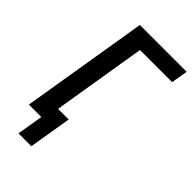

<svg xmlns="http://www.w3.org/2000/svg" viewBox="-266 -815 1047 1047"><g transform="rotate(45 257.0 -292.0)"><path d="M103 151 128 0H32L153 -735H514L498 -639H250L161 -96H243L202 151Z"/></g></svg>

Font: Iosevka Custom
Style: Bold Italic
Weight: 700
Italic angle: -9°
Designer: Belleve Invis
Foundry: Belleve Invis
Version: Version 30.3.1; ttfautohint (v1.8.3)